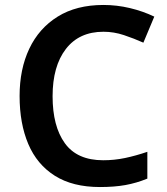

<svg xmlns="http://www.w3.org/2000/svg" viewBox="-20 -744 675 774"><path d="M397 -616Q299 -616 245.5 -546.5Q192 -477 192 -356Q192 -235 241.5 -166.5Q291 -98 396 -98Q441 -98 484 -107Q527 -116 574 -132V-24Q530 -6 485.5 2Q441 10 383 10Q273 10 201 -35.5Q129 -81 94 -163.5Q59 -246 59 -357Q59 -465 98 -547.5Q137 -630 212.5 -677Q288 -724 397 -724Q451 -724 503.5 -711.5Q556 -699 602 -677L558 -572Q520 -589 479.5 -602.5Q439 -616 397 -616Z"/></svg>

Font: Noto Sans Medefaidrin SemiBold
Style: Regular
Weight: 600
Designer: Dalton Maag Ltd
Foundry: Dalton Maag Ltd
Version: Version 1.002; ttfautohint (v1.8.4.7-5d5b)